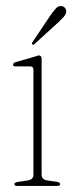

<svg xmlns="http://www.w3.org/2000/svg" viewBox="-20 -612 238 632"><path d="M117 -418.5V-37Q117 -21 136 -18L167.5 -13.5Q178 -11.5 178 -6Q178 0 169 0H36Q27.5 0 27.5 -6Q27.5 -11 37.5 -13L71 -18Q90 -21 90 -36.5V-381Q90 -394 78.5 -393.5H31.5Q23 -393 23 -399.5Q23 -404.5 31.5 -407.5L92.5 -425Q96.5 -426 100.8 -427.8Q105 -429.5 107.5 -429.5Q117 -429.5 117 -418.5ZM145 -560Q156 -575.5 163.8 -584.2Q171.5 -593 182 -592Q190 -591 194.2 -585.5Q198.5 -580 198 -573Q197 -564.5 189.8 -556.5Q182.5 -548.5 173 -539.5L93.5 -467Q89.5 -463 86.5 -466Q82.5 -468.5 87.5 -474Z"/></svg>

Font: Fraunces 144pt Soft Thin
Style: Regular
Weight: 100
Version: Version 1.000;[0bf87f6ff]